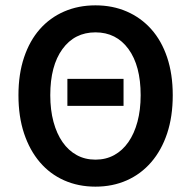

<svg xmlns="http://www.w3.org/2000/svg" viewBox="-20 -686 714 718"><path d="M232 -290V-391H442V-290ZM337 12Q273 12 220 -11.5Q167 -35 129 -79.5Q91 -124 70 -187Q49 -250 49 -330Q49 -409 70 -471.5Q91 -534 129 -577Q167 -620 220 -643Q273 -666 337 -666Q401 -666 454 -643Q507 -620 545.5 -577Q584 -534 605 -471.5Q626 -409 626 -330Q626 -250 605 -187Q584 -124 545.5 -79.5Q507 -35 454 -11.5Q401 12 337 12ZM337 -89Q376 -89 407 -106Q438 -123 460 -154.5Q482 -186 494 -230.5Q506 -275 506 -330Q506 -440 460.5 -502.5Q415 -565 337 -565Q259 -565 213.5 -502.5Q168 -440 168 -330Q168 -275 180 -230.5Q192 -186 214 -154.5Q236 -123 267 -106Q298 -89 337 -89Z"/></svg>

Font: Giro Semibold
Style: Regular
Weight: 600
Designer: Paul D. Hunt
Foundry: Adobe Systems Incorporated
Version: Version 1.000;PS 1.0;hotconv 1.0.88;makeotf.lib2.5.647800